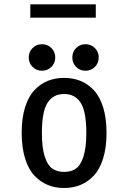

<svg xmlns="http://www.w3.org/2000/svg" viewBox="-20 -882 610 912"><path d="M124 -861.5H435V-798H124ZM224.2 -564.2Q206 -546 179.5 -546Q153 -546 134.8 -564.2Q116.5 -582.5 116.5 -609Q116.5 -635.5 134.8 -653.8Q153 -672 179.5 -672Q206 -672 224.2 -653.8Q242.5 -635.5 242.5 -609Q242.5 -582.5 224.2 -564.2ZM430.8 -564.2Q412.5 -546 386 -546Q359.5 -546 341.5 -564.2Q323.5 -582.5 323.5 -609Q323.5 -635.5 341.5 -653.8Q359.5 -672 386 -672Q412.5 -672 430.8 -653.8Q449 -635.5 449 -609Q449 -582.5 430.8 -564.2ZM362.2 -3.5Q327 11 284.5 11Q242 11 206.8 -3.5Q171.5 -18 143.2 -48Q115 -78 99 -129.8Q83 -181.5 83 -251Q83 -320.5 99 -372Q115 -423.5 143.2 -453.5Q171.5 -483.5 206.8 -497.8Q242 -512 284.5 -512Q327 -512 362.2 -497.8Q397.5 -483.5 425.8 -453.5Q454 -423.5 470 -372Q486 -320.5 486 -251Q486 -181.5 470 -129.8Q454 -78 425.8 -48Q397.5 -18 362.2 -3.5ZM390 -251Q390 -352 363.2 -393.8Q336.5 -435.5 284.5 -435.5Q232.5 -435.5 205.8 -393.8Q179 -352 179 -251Q179 -181.5 192.2 -139.5Q205.5 -97.5 228 -81.5Q250.5 -65.5 284.5 -65.5Q318.5 -65.5 341 -81.5Q363.5 -97.5 376.8 -139.5Q390 -181.5 390 -251Z"/></svg>

Font: League Mono Narrow
Style: Regular
Weight: 400
Width: 3
Designer: Tyler Finck
Foundry: The League of Moveable Type / Tyler Finck
Version: Version 2.210